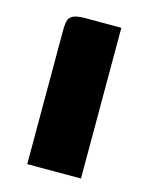

<svg xmlns="http://www.w3.org/2000/svg" viewBox="-79 -513 439 566"><g transform="rotate(15 140.5 -230.0)"><path d="M58 0Q58 -102 58 -204Q58 -306 58 -408Q58 -425 60.5 -436.5Q63 -448 74.5 -454Q86 -460 112 -460H222V0Z"/></g></svg>

Font: Genos
Style: Bold
Weight: 700
Designer: Robert E. Leuschke
Foundry: Robert E. Leuschke
Version: Version 1.010